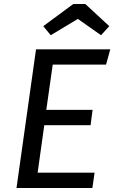

<svg xmlns="http://www.w3.org/2000/svg" viewBox="-20 -934 569 954"><path d="M507 -613H242L210 -388H440L430 -312H200L167 -76H450L439 0H62L159 -689H528ZM195 -804 344 -914H404L523 -804L482 -759L367 -840L232 -759Z"/></svg>

Font: FiraGO
Style: Italic
Weight: 400
Italic angle: -8°
Designer: bBox Type GmbH
Foundry: bBox Type GmbH
Version: Version 1.001